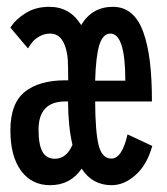

<svg xmlns="http://www.w3.org/2000/svg" viewBox="-20 -532 490 563"><path d="M141 -66.5Q175 -66.5 192.5 -107.5Q180 -159.5 179.5 -234.5H171.5Q93 -234.5 93 -151.5Q93 -108 104.5 -87.2Q116 -66.5 141 -66.5ZM303.5 -433.5Q281.5 -433.5 271.2 -399.8Q261 -366 259 -295.5H347.5Q347.5 -433.5 303.5 -433.5ZM127 11Q73 11 41.8 -31.2Q10.5 -73.5 10.5 -150Q10.5 -229 52.8 -262.8Q95 -296.5 171.5 -296.5H180L179.5 -337.5Q179.5 -380.5 166.5 -407Q153.5 -433.5 127 -433.5Q110.5 -433.5 97 -426Q83.5 -418.5 76.8 -410.8Q70 -403 62 -390L10.5 -451Q25.5 -475 55 -493.5Q84.5 -512 124.5 -512Q185.5 -512 218 -458.5Q250 -512 311 -512Q342.5 -512 364.8 -493.2Q387 -474.5 400.2 -437.8Q413.5 -401 419.5 -351.2Q425.5 -301.5 425.5 -234.5H259Q259.5 -143.5 269.5 -105.2Q279.5 -67 306.5 -67Q338 -67 354 -138L426.5 -104Q411 -48.5 377.5 -18.8Q344 11 307.5 11Q250.5 11 219.5 -37.5Q186.5 11 127 11Z"/></svg>

Font: League Mono Condensed Medium
Style: Regular
Weight: 500
Width: 1
Designer: Tyler Finck
Foundry: The League of Moveable Type / Tyler Finck
Version: Version 2.210